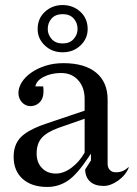

<svg xmlns="http://www.w3.org/2000/svg" viewBox="-20 -730 541 760"><path d="M317 -59 340 -95V-122L330 -107Q284 -38 247.5 -14Q211 10 167 10Q105 10 69.5 -22Q34 -54 34 -109Q34 -158 62.5 -187Q91 -216 161 -240L315 -292V-338Q315 -384 289.5 -412.5Q264 -441 222 -441Q183 -441 153.5 -426Q124 -411 120 -388H151Q156 -348 140.5 -329Q125 -310 100 -310Q81 -310 67 -325Q53 -340 53 -362Q53 -383 66 -404Q79 -425 103 -442Q127 -459 159.5 -469.5Q192 -480 231 -480Q315 -480 360.5 -442.5Q406 -405 406 -336V-82Q406 -66 415 -57Q424 -48 438 -48Q453 -48 464.5 -52.5Q476 -57 488 -68L490 -67Q477 -36 447.5 -15Q418 6 390 6Q356 6 337 -11Q318 -28 317 -59ZM125 -122Q125 -87 146 -65Q167 -43 201 -43Q232 -43 263 -66Q294 -89 315 -126V-260L212 -224Q165 -207 145 -184Q125 -161 125 -122ZM228 -710Q269 -710 298 -683.5Q327 -657 327 -615Q327 -577 298.5 -550Q270 -523 228 -523Q186 -523 157.5 -550Q129 -577 129 -615Q129 -657 158 -683.5Q187 -710 228 -710ZM228 -558Q256 -558 271.5 -575.5Q287 -593 287 -615Q287 -640 271.5 -657Q256 -674 228 -674Q200 -674 184.5 -657Q169 -640 169 -615Q169 -593 184.5 -575.5Q200 -558 228 -558Z"/></svg>

Font: Redaction
Style: Regular
Weight: 400
Designer: Jeremy Mickel / Forest Young
Foundry: MCKL
Version: Version 2.001; Redaction